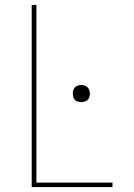

<svg xmlns="http://www.w3.org/2000/svg" viewBox="-20 -755 540 775"><path d="M108 0V-735H127V-18H434V0ZM308 -343Q301 -343 294 -345Q287 -347 282.5 -351.5Q278 -356 276 -363Q274 -370 274 -377Q274 -384 276 -391Q278 -398 282.5 -402.5Q287 -407 294 -409.5Q301 -412 308 -412Q315 -412 322 -409.5Q329 -407 333.5 -402.5Q338 -398 340.5 -391Q343 -384 343 -377Q343 -370 340.5 -363Q338 -356 333.5 -351.5Q329 -347 322 -345Q315 -343 308 -343Z"/></svg>

Font: Iosevka Thin
Style: Regular
Weight: 100
Monospace: yes
Designer: Belleve Invis
Foundry: Belleve Invis
Version: Version 32.5.0; ttfautohint (v1.8.4)